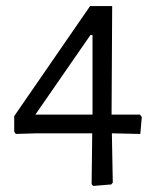

<svg xmlns="http://www.w3.org/2000/svg" viewBox="-20 -518 521 635"><path d="M350 -77H352L444 -75L449 -131L443 -139H349L351 -498H278L27 -134V-83L32 -75L98 -77H285L283 91L288 97L348 92L353 86ZM286 -402V-139H97L279 -402Z"/></svg>

Font: Alegreya Sans
Style: Regular
Weight: 400
Designer: Juan Pablo del Peral
Foundry: Huerta Tipografica
Version: Version 1.000;PS 001.000;hotconv 1.0.70;makeotf.lib2.5.58329